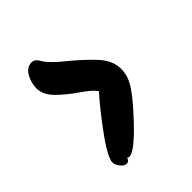

<svg xmlns="http://www.w3.org/2000/svg" viewBox="-34 -989 432 432"><g transform="rotate(45 182.5 -773.0)"><path d="M26 -724Q26 -733 36 -739Q54 -749 78.5 -779.5Q103 -810 127.5 -833Q152 -856 179 -856Q195 -856 210 -849Q233 -839 282.5 -792.5Q332 -746 332 -729Q332 -726 330 -724Q339 -721 339 -714Q339 -707 330.5 -700Q322 -693 313 -693Q309 -693 305 -695Q288 -700 247.5 -730Q207 -760 179 -785Q167 -777 150 -752Q133 -727 114.5 -708.5Q96 -690 75 -690Q58 -690 42 -699Q26 -708 26 -724Z"/></g></svg>

Font: NaniFont Regular
Style: Regular
Weight: 400
Designer: Nanigashitei
Version: Version 1.036